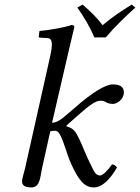

<svg xmlns="http://www.w3.org/2000/svg" viewBox="-20 -807 610 837"><path d="M89 -72C84 -52 76 -27 76 -17C76 -1 85 10 117 10C155 10 155 -35 163 -72L199 -234C207 -237 214 -237 221 -237C229 -237 236 -230 241 -221C259 -189 270 -138 290 -93C323 -21 348 10 389 10C423 10 458 -21 490 -77C483 -85 479 -90 468 -90C448 -61 427 -42 416 -42C397 -42 390 -60 380 -80C352 -135 339 -174 325 -202C309 -233 303 -247 270 -256V-260L322 -306C371 -350 398 -368 418 -368C444 -368 440 -354 474 -354C488 -354 520 -373 520 -404C520 -432 498 -439 471 -439C439 -439 378 -401 306 -337L266 -303C249 -288 228 -272 207 -272L279 -583C294 -648 304 -688 304 -688C304 -695 301 -698 292 -698C265 -688 193 -675 152 -672L149 -648C149 -645 150 -643 154 -643L185 -641C198 -641 206 -635 206 -613C206 -602 204 -585 199 -563ZM391 -644H441C480 -690 527 -735 570 -774L554 -787C511 -760 472 -735 427 -697C401 -733 373 -758 340 -787L317 -774C344 -736 372 -691 391 -644Z"/></svg>

Font: Libertinus Serif
Style: Italic
Weight: 400
Italic angle: -12°
Designer: Philipp H. Poll, Khaled Hosny
Foundry: Caleb Maclennan
Version: Version 7.050;RELEASE